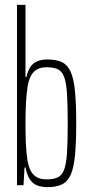

<svg xmlns="http://www.w3.org/2000/svg" viewBox="-20 -763 371 791"><path d="M176 8Q156 8 137.5 2.5Q119 -3 105.5 -20.5Q92 -38 85 -73H81L77 0H50V-743H85V-446H89Q95 -473 106 -488.5Q117 -504 134.5 -511Q152 -518 176 -518Q213 -518 236 -506.5Q259 -495 271.5 -466.5Q284 -438 289 -386.5Q294 -335 294 -255Q294 -175 289 -123.5Q284 -72 271.5 -43.5Q259 -15 235.5 -3.5Q212 8 176 8ZM171 -24Q200 -24 217.5 -32Q235 -40 244 -63.5Q253 -87 256 -133Q259 -179 259 -255Q259 -331 256 -377Q253 -423 244 -446.5Q235 -470 217.5 -478Q200 -486 171 -486Q139 -486 120 -467.5Q101 -449 94 -409Q89 -375 87 -338.5Q85 -302 85 -255Q85 -210 86.5 -173.5Q88 -137 93 -103Q100 -61 119 -42.5Q138 -24 171 -24Z"/></svg>

Font: Saira UltraCondensed Thin
Style: Regular
Weight: 250
Width: 1
Designer: Hector Gatti with collaboration of the Omnibus-Type team
Foundry: Omnibus-Type
Version: Version 1.101